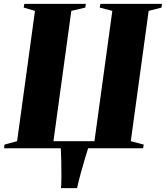

<svg xmlns="http://www.w3.org/2000/svg" viewBox="-38 -763 853 988"><path d="M276 205Q278 177 278 138.8Q278 100.5 277.2 63Q276.5 25.5 275 0H-17.5L-14.5 -19L50 -36.5L142 -707L84 -724L87 -743H403.5L401 -724L329 -707L237 -36.5H448L540 -707L475 -724L478.5 -743H795.5L793 -724L727 -707L635 -36.5L701.5 -19L698.5 0H415.5Q407 26.5 397 60Q387 93.5 377 130.5Q367 167.5 358.5 205Z"/></svg>

Font: Merriweather 144pt Black
Style: Italic
Weight: 900
Italic angle: -7.8°
Version: Version 2.101